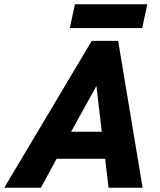

<svg xmlns="http://www.w3.org/2000/svg" viewBox="-80 -882 750 902"><path d="M-60 0 351 -690H475L590 0H430L414 -136H186L112 0ZM254 -263H398L373 -478ZM248 -750 272 -862H612L588 -750Z"/></svg>

Font: Radio Canada
Style: Bold Italic
Weight: 700
Italic angle: -12°
Designer: Charles Daoud, Etienne Aubert Bonn, Alexandre Saumier Demers, Jacques Le Bailly
Foundry: Radio-Canada
Version: Version 2.104; ttfautohint (v1.8.4.7-5d5b);gftools[0.9.28.de